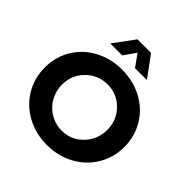

<svg xmlns="http://www.w3.org/2000/svg" viewBox="-238 -1098 1283 1283"><g transform="rotate(45 403.0 -457.0)"><path d="M26.9 -350.1Q26.9 -450.7 75.9 -532Q125 -613.3 211.2 -659.2Q297.4 -705.1 402.8 -705.1Q508.3 -705.1 594.5 -658.9Q680.7 -612.8 729.7 -531.5Q778.8 -450.2 778.8 -350.1Q778.8 -250.5 729.7 -168.7Q680.7 -86.9 594.5 -40Q508.3 6.8 402.8 6.8Q297.4 6.8 211.2 -39.8Q125 -86.4 75.9 -168.2Q26.9 -250 26.9 -350.1ZM189 -350.1Q189 -304.7 206.3 -263.9Q223.6 -223.1 252.7 -194.1Q281.7 -165 321.5 -147.9Q361.3 -130.9 404.8 -130.9Q493.2 -130.9 555.2 -194.6Q617.2 -258.3 617.2 -350.1Q617.2 -441.9 555.2 -504.4Q493.2 -566.9 404.8 -566.9Q315.4 -566.9 252.2 -504.2Q189 -441.4 189 -350.1ZM223.1 -772.9 332 -920.9H460L568.8 -772.9H456.1L396 -857.9L335.9 -772.9Z"/></g></svg>

Font: Montserrat Semi Bold
Style: Regular
Weight: 600
Designer: Julieta Ulanovsky
Foundry: Julieta Ulanovsky
Version: Version 3.001;PS 003.001;hotconv 1.0.70;makeotf.lib2.5.58329